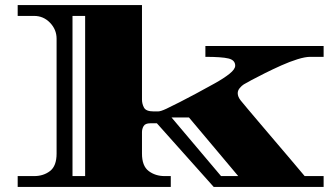

<svg xmlns="http://www.w3.org/2000/svg" viewBox="-20 -740 1321 760"><path d="M50 0V-43H115Q152 -43 178 -63Q204 -83 204 -132V-587Q204 -623 178 -650Q152 -677 115 -677H50V-720H542V-346Q542 -329 550 -314Q558 -299 588 -299H606Q616 -299 638.5 -309.5Q661 -320 692 -336Q723 -352 755 -369Q794 -390 830 -410Q866 -430 888.5 -448Q911 -466 911 -480Q911 -502 884.5 -508.5Q858 -515 793 -515V-558H1261V-515H1208Q1188 -515 1157.5 -505.5Q1127 -496 1093.5 -481Q1060 -466 1029 -450.5Q998 -435 975.5 -423Q953 -411 945 -406Q937 -401 929 -391.5Q921 -382 921 -371Q921 -357 933 -342Q939 -334 960 -309.5Q981 -285 1009.5 -251Q1038 -217 1069 -181Q1100 -145 1126.5 -113.5Q1153 -82 1169.5 -62.5Q1186 -43 1186 -43H1261V0H826L601 -252H575Q555 -252 548.5 -241Q542 -230 542 -217V-132Q542 -83 568.5 -63Q595 -43 632 -43H656V0ZM267 -43H317V-677H267ZM855 -43H923L728 -275H659Z"/></svg>

Font: Diplomata
Style: Regular
Weight: 400
Designer: Eduardo Rodriguez Tunni
Foundry: Eduardo Rodriguez Tunni
Version: Version 1.002; ttfautohint (v1.8.4.7-5d5b);gftools[0.9.23]